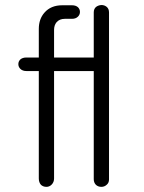

<svg xmlns="http://www.w3.org/2000/svg" viewBox="-20 -723 571 761"><path d="M133.8 -495.1H85Q69.3 -495.1 60.5 -487.3Q52.7 -479.5 52.7 -468.8Q52.7 -458 60.5 -450.2Q69.3 -441.4 85 -441.4H133.8V-15.6Q133.8 0 142.6 9.8Q151.4 17.6 164.1 17.6Q175.8 17.6 184.6 8.8Q194.3 -1 194.3 -15.6V-441.4H351.6V-12.7Q351.6 1 360.4 9.8Q369.1 17.6 381.8 17.6Q393.6 17.6 402.3 9.8Q412.1 2 412.1 -11.7V-673.8Q412.1 -688.5 402.3 -696.3Q393.6 -703.1 381.8 -703.1Q369.1 -702.1 360.4 -695.3Q351.6 -687.5 351.6 -673.8V-495.1H194.3V-604.5Q194.3 -623 204.1 -634.8Q215.8 -648.4 237.3 -648.4H265.6Q280.3 -648.4 289.1 -657.2Q296.9 -665 296.9 -675.8Q296.9 -686.5 289.1 -694.3Q280.3 -702.1 265.6 -702.1H226.6Q181.6 -702.1 156.2 -672.9Q133.8 -647.5 133.8 -608.4Z"/></svg>

Font: Gulim
Style: Regular
Weight: 400
Version: Version 2.21